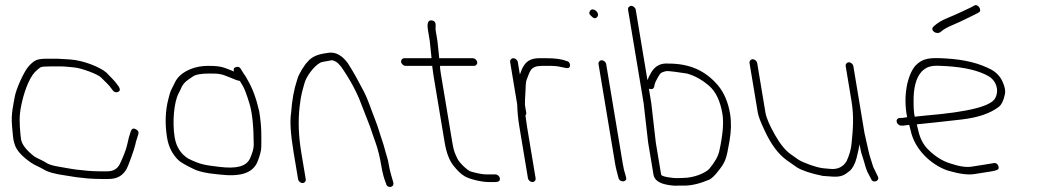

<svg xmlns="http://www.w3.org/2000/svg" viewBox="-20 -711 4066 752"><path d="M205.5 -481H161.9C142.5 -481 128.5 -478.8 119.8 -474.5C111.2 -470.2 100.7 -461.5 89.9 -448.6C73.1 -428.5 43.3 -362.8 38.2 -333.9C32.1 -299.5 22.9 -265.9 27.1 -217.5C29.5 -189.8 31.3 -172.5 32.4 -165.5C33.6 -158.5 35.5 -151.3 38 -144C45.1 -121.9 66 -98.7 100.6 -74.5C116.7 -63.2 134.2 -57.5 150 -48C165.9 -37.4 196.1 -29.1 241 -23C260.3 -20.4 277.3 -16.4 297.5 -15L324.4 -12C343.8 -10.7 361.9 -10 378.7 -10H405.1C439.9 -10 462.2 -23.8 476.9 -51.4C483.6 -64 507.1 -129.4 510.1 -145.1C511.5 -153 513.2 -159.3 515.1 -164L521.6 -185C524.5 -193.6 521.1 -200.3 511.5 -205.2C501.8 -210 495.3 -206.7 491.8 -195.3C485.7 -175.3 483.8 -171.6 477.8 -143.1C474.1 -125.9 464.5 -100.8 449.1 -68C439.1 -49.3 423.7 -40 400.1 -40H373.7C356.9 -40 340.4 -40.7 324.2 -42L296.1 -45C283.6 -45.9 269.2 -47.8 252.9 -50.7L214.2 -57.5C194.1 -61 175.9 -64.1 161.8 -73C148.2 -82.4 129 -89 114.7 -98C83.3 -122.3 65.9 -144.8 62.4 -165.5C61.5 -171.2 60.7 -178 60 -186C56.5 -227.9 54.3 -254.2 63.2 -298C72.7 -344.5 90.9 -399.5 115.7 -427.8C126.9 -438.6 134.6 -445.2 138.9 -447.5C143.2 -449.8 157 -451 180.5 -451H209.9C236.1 -451 241.3 -449.4 271.3 -446.8C298.7 -444.4 363 -420.7 375.7 -407.6C389.6 -393.1 406.5 -379.5 419.3 -360.3C426.6 -349.2 435.3 -346.7 445.4 -352.7C450.7 -355.9 450.7 -362 445.6 -371L439.1 -380C429.3 -394.8 407.2 -415.1 396.3 -427C371.3 -448.5 307 -474.2 256.4 -478Z M919.4 -394C920.4 -392 924.2 -385.6 930.9 -374.8C937.5 -364 946.3 -340.8 957.1 -305.1C968 -269.5 973.5 -215.6 973.8 -143.5C973.8 -129.8 968.9 -112 959 -90C944.8 -59.8 908 -48.9 838.8 -57.5C783.7 -64.3 766.6 -65.5 717 -90C688 -108.2 670.4 -135.8 664.2 -172.7C654 -234.3 661.9 -312.9 679.9 -346C684.2 -354 688.5 -363 692.9 -373C703.5 -391.2 714.9 -397.1 735.5 -411.5C746.6 -419.2 768.2 -423 800.2 -423C835.6 -423 846.6 -422.2 878.5 -408.5C899 -399.5 912.6 -394.7 919.4 -394ZM896.2 -431C891.9 -433 886.2 -435.3 879.1 -438C854.5 -447.2 844.8 -453 795.2 -453C732.3 -453 682.5 -424.3 666.1 -390L651.8 -361.5C647.3 -352.5 643.3 -340.3 639.9 -325C627.2 -276.8 625.5 -225.4 634.5 -171C640.4 -135.8 655.1 -106.8 678.5 -84C687.4 -75.4 708.2 -63.3 740.9 -47.8C753.9 -41.7 772.5 -36.4 800.5 -32L839 -27.5C923.2 -17.6 968.4 -33.4 987.5 -75C998.1 -101.1 1003.4 -121.6 1003.4 -136.5C1003.6 -180.6 1005.4 -213.5 995.2 -275C983.9 -325 968.8 -366 949.7 -398C944.8 -406.2 941.8 -413.8 936.1 -420L923.7 -440C919.2 -449 911.5 -451.4 900.6 -447C895.6 -445 894.1 -439.7 896.2 -431Z M1165 6C1172.9 6 1178.8 -1.1 1177.5 -9L1159.8 -115C1149.2 -179.2 1147.1 -238.9 1153.6 -294.1C1159.5 -343.9 1163.8 -352.8 1172.8 -385.9C1179.8 -411.5 1209.1 -451.7 1233.6 -465C1243.6 -470.5 1263.6 -470.9 1277.5 -475C1290.3 -475 1303.3 -466.3 1316.6 -449C1352.4 -397.4 1377.9 -349.3 1394.4 -304.7C1400.9 -287.2 1408.5 -267.7 1417.2 -246.2C1437.2 -196.5 1431.3 -206.7 1450.8 -153C1460.1 -127.6 1467.9 -95.6 1474.3 -57C1478.4 -32.3 1484.4 -10.7 1492.1 8C1495.5 28.3 1526.7 24.8 1520 2C1514.7 -15.8 1507 -40.7 1503.1 -64.2C1500.7 -78.9 1498.1 -90.1 1495.5 -97.7C1488.1 -119.4 1485.7 -135.4 1477 -160.2C1466.8 -189 1461.4 -212 1450.5 -239C1435.4 -276.4 1421.9 -321.1 1403.6 -355.5C1385.1 -390.5 1367.3 -424.4 1342.7 -463C1320.1 -494.3 1294.3 -508 1267.8 -504.4C1236.3 -500 1213.8 -495.7 1192.4 -477.4C1180.9 -465.8 1173.9 -457 1170.9 -451C1167 -446.3 1163.7 -441.3 1160.9 -436C1154.1 -422.9 1148.2 -415.1 1143.7 -398C1131.4 -361.1 1123.6 -318.1 1120.2 -269C1114.9 -237 1118.1 -185.7 1129.9 -115L1147.5 -9C1148.8 -1.1 1157.1 6 1165 6Z M1937.8 -13C1936.5 -20.9 1928.3 -28 1920.3 -28H1909.3H1881.9C1870.9 -28 1852.2 -31.5 1825.7 -38.6C1810.3 -42.7 1778.8 -74.5 1772.3 -88.3C1761.8 -110.5 1757.8 -115.6 1751.4 -154L1706.4 -424C1703.8 -439.3 1702.9 -449 1703.6 -453H1836.6C1844.5 -453 1850.4 -460.1 1849.1 -468C1847.7 -475.9 1839.5 -483 1831.6 -483H1699.6C1700.1 -483.7 1700.3 -484.7 1700.1 -486L1693.2 -551L1686.2 -593C1684.2 -605.5 1693.2 -627.5 1671.9 -631C1656.8 -633.4 1651.6 -620.8 1656.2 -593L1663.2 -551L1669.7 -488C1670.2 -485.3 1670.1 -483.7 1669.6 -483H1563.6C1555.6 -483 1549.7 -475.9 1551.1 -468C1552.4 -460.1 1560.6 -453 1568.6 -453H1673.6C1673 -452.3 1672.8 -451.5 1673 -450.5L1677.9 -415L1721.4 -154C1728 -114 1739.3 -83.8 1755.1 -63.5C1771 -43.1 1785.8 -28.9 1799.7 -20.8C1820.1 -8.8 1866.5 2 1894.1 2H1920.1C1932.2 2 1939.6 -2.6 1937.8 -13Z M1978.1 -468 2005.7 -302C2006.4 -274 2009.1 -245.3 2014 -216L2047.8 -13C2049.2 -5.1 2057.4 2 2065.3 2C2073.3 2 2079.2 -5.1 2077.8 -13L2044 -216C2041.9 -228.7 2040.3 -240.7 2039 -252L2037.9 -259C2040.8 -261.7 2041.8 -265.3 2041 -270L2036 -300C2035.8 -311.7 2036.4 -328 2037.9 -349C2039.6 -373.3 2037.4 -387.2 2044.7 -404C2056 -430 2056.2 -453 2102.6 -453H2137C2152.7 -453 2167.4 -451.3 2181.4 -447.8C2195.3 -444.3 2203.8 -443.3 2206.9 -445C2217.7 -450.9 2212.8 -469.8 2199.4 -472C2181.1 -479.3 2154.9 -483 2120.8 -483H2091.6C2064.7 -483 2045.4 -474.2 2033.5 -456.5C2023.3 -441.4 2022.3 -434.7 2016.2 -419L2008.1 -468C2006.7 -475.9 1998.5 -483 1990.6 -483C1982.6 -483 1976.7 -475.9 1978.1 -468Z M2324.2 -460 2389.2 -70C2390.6 -61.3 2392.5 -52.4 2394.9 -43.2L2402.7 -13C2409 6.1 2438.2 1.7 2432 -17L2429.3 -27C2425.7 -37 2422.3 -51.3 2419.2 -70L2354.2 -460C2352.9 -467.9 2344.7 -475 2336.7 -475C2328.8 -475 2322.9 -467.9 2324.2 -460ZM2292 -669.7C2286.1 -662.6 2287 -655.7 2294.8 -649C2304.5 -638.3 2312.6 -636.8 2319 -644.5C2331.7 -659.7 2304.1 -684.2 2292 -669.7Z M2569.5 -27 2548.5 -153 2530.9 -307 2521.4 -364C2522.2 -363.3 2522.9 -363 2523.5 -363C2533.2 -360 2539.4 -362.6 2542.2 -371L2544.4 -382C2546.1 -388 2550 -396.3 2556.2 -407C2567.5 -426.3 2567.2 -426.3 2587.5 -432.1C2597.1 -434.6 2645.7 -426.6 2670.4 -423C2702.7 -414 2730.2 -398.1 2756.9 -375.2C2783.5 -352.4 2801 -315.7 2809.5 -265C2815.2 -230.8 2811.1 -182 2797.1 -118.8C2792.7 -98.7 2779.5 -75.4 2757.4 -49C2741.6 -33.2 2698.7 -14 2653.7 -14C2645.7 -14 2637.9 -13.8 2630.2 -13.4C2621.1 -12.9 2571 -17.9 2569.5 -27ZM2439.9 -673 2500.9 -307 2518.5 -153 2539.5 -27C2542.9 -6.4 2560.9 6.8 2593.3 12.7C2610.6 15.9 2625.1 17 2636.7 16H2659.7C2688.4 16 2721.7 8.2 2758.2 -7.5C2767.1 -11.8 2777.5 -21.6 2789.8 -36.9C2822.6 -77.3 2824.8 -87.8 2837.1 -158C2844 -197.3 2844.8 -233 2839.5 -265C2831.9 -310.7 2816 -348 2791.8 -377C2743.1 -433.7 2682.8 -462 2597.9 -462C2567.5 -464.3 2545.8 -452.8 2530.8 -427.5C2523.5 -415.2 2518.6 -405 2515.9 -397L2469.9 -673C2468.6 -680.9 2460.3 -688 2452.4 -688C2444.5 -688 2438.6 -680.9 2439.9 -673Z M3304.8 -467C3296.9 -467 3291 -459.9 3292.3 -452L3314.9 -316C3325.4 -253 3320.7 -204.4 3315.2 -147.7C3313.1 -125.5 3306.5 -102.6 3295.4 -79C3281.6 -56.7 3260 -46.8 3232 -49.5C3221.4 -50.5 3212.3 -51.3 3204.5 -52C3179.7 -54.1 3124.6 -74.1 3106.9 -85.8C3094.2 -94.6 3085.1 -101.3 3078.3 -106C3057.4 -120 3036.3 -145.6 3015.1 -183C2993.8 -220.4 2981.5 -249.4 2978 -270L2945.7 -464C2944.4 -471.9 2936.2 -479 2928.2 -479C2920.3 -479 2914.4 -471.9 2915.7 -464L2948 -270C2950.5 -255.3 2959.4 -232 2974.7 -200C2999.8 -145.4 3029 -106.4 3062.2 -83C3069.7 -77.7 3082.8 -68.5 3101.3 -55.5C3122.7 -42.5 3156.7 -31.3 3202.9 -22C3212.7 -21.3 3224.2 -20.5 3237.6 -19.5C3275.2 -16.7 3287.4 -25.1 3308.1 -41.7C3320 -52.2 3329.1 -69.5 3335.3 -93.7C3341.5 -117.8 3345.1 -135.3 3346.3 -146C3347.2 -140.1 3350.5 -126.3 3351.6 -120C3352.2 -116 3354.7 -107.6 3359 -94.9C3366.4 -72.7 3369.1 -56.5 3377.2 -38L3391.9 -10C3398 8.4 3427.5 -1.4 3418.2 -20L3404.6 -48C3401.8 -52.7 3399.5 -58.2 3397.8 -64.5C3394.5 -76.6 3383.9 -106.1 3381.6 -120L3365.9 -190L3322.3 -452C3321 -459.9 3312.7 -467 3304.8 -467Z M3665.8 -587.3C3674.7 -595.6 3690.4 -604.4 3713 -613.8C3749 -628.9 3774.2 -643 3800.2 -655L3813 -662C3829 -668.8 3810.1 -698.7 3795.5 -689L3782.7 -682C3756.3 -669.8 3729.1 -656 3691.8 -640.9C3668.5 -631.5 3650 -620.2 3636.3 -607C3620.3 -593.1 3648.7 -571.5 3665.8 -587.3ZM3562.7 -254C3559.5 -269.3 3558 -288.3 3558.2 -311C3557.3 -365.9 3567.3 -405.9 3590 -431C3615 -455.2 3635.1 -455.3 3687.3 -452C3759 -447.5 3812 -434.6 3850.4 -413.5C3880.1 -397.2 3894.8 -360.5 3878.6 -328C3864 -296.1 3779 -272.9 3605.5 -258.5C3588.7 -256.8 3574.5 -255.3 3562.7 -254ZM3491.9 -234.5C3493.3 -226.2 3501.3 -219 3509.5 -219H3517.5L3541 -222L3546.7 -200C3562.2 -126.3 3625.8 -65.8 3691.8 -43C3736.9 -29.8 3771.4 -25.2 3795.3 -29.1C3819.2 -33 3841.7 -36.4 3860.5 -39.3C3878 -42.2 3887.8 -45.4 3890.1 -49C3895.6 -57.7 3884.8 -76.8 3871.2 -72L3837.9 -66.5C3825.4 -64.8 3808.3 -62.2 3786.7 -58.5C3765 -54.8 3736.7 -58.9 3701.6 -71C3671.8 -79.8 3640.7 -99.1 3611.9 -128.9C3595.1 -146.8 3583.5 -169.7 3577.1 -197.5C3574.7 -207.8 3572.6 -216.7 3570.7 -224C3630.1 -230.4 3642.8 -230.9 3744.9 -242.8C3812.3 -250.6 3857.5 -267 3891.1 -291.8C3902.6 -300.3 3910.9 -317.4 3916.1 -343C3918.7 -355.7 3915.5 -371.8 3906.5 -391.5C3897.6 -411.2 3883.2 -426.7 3863.3 -438C3816.1 -463.1 3758.9 -477.7 3685.3 -482C3620.6 -485.8 3594.2 -483.8 3564.6 -453C3533.3 -415.5 3516.4 -333.2 3533 -252C3521.4 -250 3514.5 -249 3512.5 -249H3504.5C3496.3 -249 3490.6 -242.9 3491.9 -234.5Z"/></svg>

Font: MewTooHand
Style: WideLta
Weight: 400
Designer: Mew Too, Robert Jablonski
Version: Version 0.77